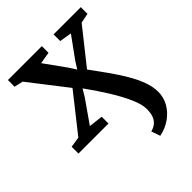

<svg xmlns="http://www.w3.org/2000/svg" viewBox="-224 -678 1047 1047"><g transform="rotate(-45 299.0 -155.0)"><path d="M393.5 247 375.5 195.5Q399.5 189.5 415 176Q430.5 162.5 437.8 141.5Q445 120.5 445 92Q445 55.5 421.5 2.5Q398 -50.5 359.8 -112Q321.5 -173.5 276.5 -235.5L250.5 -192.5L159.5 -62L241 -52.5V0H9.5V-52.5L70.5 -62L239.5 -276L71.5 -492.5L21 -504V-555.5H282.5V-504L214 -492.5L301 -371.5L328.5 -328.5L355.5 -371L443.5 -492.5L373 -504V-555.5H583V-504L526.5 -492.5L366.5 -291Q402 -243 435.5 -195.8Q469 -148.5 496.2 -102.8Q523.5 -57 539.5 -13.5Q555.5 30 555.5 70Q555.5 112 534.8 148.8Q514 185.5 477.5 211.5Q441 237.5 393.5 247Z"/></g></svg>

Font: Merriweather SemiBold
Style: Regular
Weight: 600
Version: Version 2.100